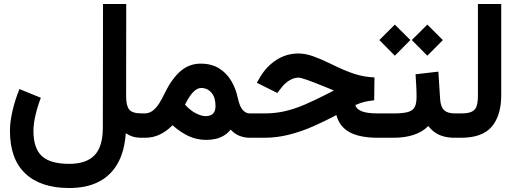

<svg xmlns="http://www.w3.org/2000/svg" viewBox="-20 -696 2607 970"><path d="M186.4 -202.1 78.2 -246Q57 -194.5 43.7 -138.4Q30.3 -82.2 30.3 -34.7Q30.3 107.8 108.2 180.9Q186 253.9 329.1 253.9Q418.3 253.9 479.9 221.8Q541.5 189.6 575.5 127.9Q609.5 66.2 615.4 -22.9Q631.8 -11.8 650.5 -5.9Q669.2 0 698.2 0H712.4V-123H697.3Q648.1 -123 632.7 -142.6Q617.2 -162.1 617.2 -209.5L617.7 -675.8H500.5L499.5 -50.8Q499.5 44.7 457.7 88.3Q415.8 131.8 329.6 131.8Q234.4 131.8 191.7 92.8Q148.9 53.7 148.9 -35.2Q148.9 -70.5 159.6 -115.6Q170.3 -160.7 186.4 -202.1Z M914.6 -167.3Q926.6 -191.6 939.6 -210.6Q952.7 -229.7 967.1 -240.6Q981.5 -251.5 996.1 -251.5Q1028.2 -251.5 1048.5 -227.5Q1068.8 -203.6 1068.8 -160.2Q1068.8 -134.4 1056.1 -121.8Q1043.3 -109.3 1019.1 -109.3Q997.6 -109.3 969.6 -123.5Q941.6 -137.8 914.6 -167.3ZM851.5 -63.3Q891.7 -27.6 933 -8.4Q974.2 10.7 1021.9 10.7Q1048.5 10.7 1070.7 5.4Q1092.9 0.1 1111.5 -11.3Q1130.1 -22.7 1145.4 -41.1Q1164.6 -19.8 1189.5 -9.9Q1214.3 0 1241.5 0H1255.2V-123H1242Q1222.1 -123 1206.3 -140.3Q1190.6 -157.6 1181.2 -201.8Q1171.6 -248.2 1148.3 -287.5Q1125 -326.8 1086.8 -350.6Q1048.5 -374.5 993.7 -374.5Q934.9 -374.5 890.4 -335.2Q846 -295.8 811 -222.7Q798.4 -196 784.1 -173.5Q769.8 -151 752.1 -137.2Q734.5 -123.3 710.9 -123H692.9V0H713.7Q752.7 0 787.1 -16.3Q821.5 -32.6 851.5 -63.3Z M1870.3 -189.3 1871.9 -304.8Q1845.3 -306.1 1821.6 -310.1Q1797.9 -314.2 1772.6 -322.1Q1747.3 -330 1716.1 -343.4Q1685 -356.8 1643.4 -377.1Q1599.8 -398.4 1561.2 -412.1Q1522.7 -425.8 1487.8 -425.8Q1427.1 -425.8 1376.7 -393.4Q1326.3 -361 1294.3 -306.9L1277.6 -277.8L1381 -226.3L1403.2 -254.8Q1419.5 -276.2 1442.4 -289.9Q1465.3 -303.7 1487.3 -303.7Q1499.1 -303.7 1530.8 -292.6Q1562.4 -281.4 1611.7 -261.4Q1624 -256.5 1632.6 -253Q1641.1 -249.4 1647.3 -246.9Q1653.4 -244.3 1658.1 -242.4Q1662.7 -240.4 1666.9 -239L1631.7 -220.7Q1571.4 -190 1520.8 -168.1Q1470.1 -146.2 1421 -134.6Q1371.9 -123 1315.4 -123H1235.8V0H1314Q1378.9 0 1440.5 -15.7Q1502.1 -31.3 1561.7 -57.5Q1621.3 -83.6 1679.4 -114.7Q1690.3 -73.3 1718 -48Q1745.7 -22.8 1788.5 -11.4Q1831.2 0 1886.7 0H1915V-123H1888.7Q1832.9 -123 1806.1 -134.4Q1779.3 -145.8 1775.2 -165.3Q1804.6 -177.9 1825.2 -182.3Q1845.8 -186.7 1870.3 -189.3Z M2289.6 0V-123H2278.8Q2240.5 -123 2223.4 -139.7Q2206.2 -156.4 2203.6 -195L2194.6 -334.1L2079.4 -320.7Q2081.2 -293.9 2082.8 -264.1Q2084.5 -234.3 2084.5 -206.5Q2084.5 -173 2075 -155Q2065.4 -137 2040.6 -130Q2015.8 -123 1969.2 -123H1895.5V0H1968.3Q2024.5 0 2069.4 -14.5Q2114.4 -29 2143.9 -59.6Q2158.7 -39.8 2177.9 -26.6Q2197.1 -13.3 2221.9 -6.6Q2246.8 0 2277.8 0ZM2060.5 -493.7 2138.9 -414.6 2217.4 -493.4 2138.9 -571.7ZM1896.4 -493.7 1974.7 -414.6 2053.2 -493.7 1974.7 -571.7Z M2270 0H2309.1Q2416.9 0 2464.6 -56.3Q2512.2 -112.7 2512.2 -214.8V-675.8H2394.5V-214.4Q2394.5 -181.7 2388.5 -161.5Q2382.5 -141.3 2364.4 -132.2Q2346.2 -123 2309.6 -123H2270Z"/></svg>

Font: Vazir Variable Regular
Style: Regular
Weight: 400
Designer: Saber Rastikerdar
Foundry: Saber Rastikerdar
Version: Version 30.1.0